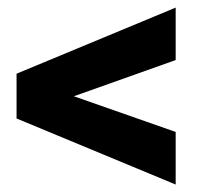

<svg xmlns="http://www.w3.org/2000/svg" viewBox="-20 -559 550 515"><path d="M451.2 -397.9 178.2 -300.8 451.2 -205.1V-64L24.4 -241.2V-361.3L451.2 -538.6Z"/></svg>

Font: Vazirmatn RD ExtraBold
Style: Regular
Weight: 800
Designer: Saber Rastikerdar
Foundry: Saber Rastikerdar
Version: Version 32.102